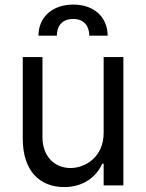

<svg xmlns="http://www.w3.org/2000/svg" viewBox="-20 -788 621 816"><path d="M420.5 -223C420.5 -120.7 342.3 -73.9 279.8 -73.9C210.2 -73.9 160.5 -125 160.5 -204.5V-545.5H76.7V-198.9C76.7 -59.7 150.6 7.1 252.8 7.1C335.2 7.1 389.2 -36.9 414.8 -92.3H420.5V0H504.3V-545.5H420.5ZM143.5 -636.4H221.6C221.6 -673.3 240.1 -707.4 291.2 -707.4C339.5 -707.4 359.4 -674.7 359.4 -636.4H437.5C437.5 -713.1 382.1 -768.5 291.2 -768.5C200.3 -768.5 143.5 -713.1 143.5 -636.4Z"/></svg>

Font: Margiela Sans
Style: Regular
Weight: 400
Designer: Stefan Endress, Andreas Faust
Version: Version 1.100;FEAKit 1.0